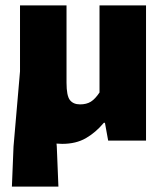

<svg xmlns="http://www.w3.org/2000/svg" viewBox="-20 -520 618 710"><path d="M24 170 30 22 54 -256V-500H226V-214Q226 -166 238.5 -150Q251 -134 276 -134Q300 -134 316 -144Q332 -154 348 -178V-500H520V0H380L368 -66H364Q334 -30 297.5 -9Q261 12 210 12Q199 12 189 11L190 22L196 170Z"/></svg>

Font: Assistant ExtraBold
Style: Regular
Weight: 800
Designer: Hebrew By Ben Nathan, Latin by Paul Hunt
Version: Version 3.000